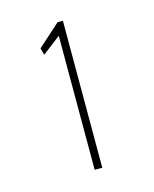

<svg xmlns="http://www.w3.org/2000/svg" viewBox="-70 -682 390 487"><g transform="rotate(-15 125.0 -439.0)"><path d="M120 -246V-598L72 -561L67 -579L126 -632H140V-246Z"/></g></svg>

Font: Inconsolata UltraCondensed ExtraLight
Style: Regular
Weight: 200
Width: 1
Monospace: yes
Designer: Raph Levien, Cyreal, Brenton Simpson
Foundry: Raph Levien, Cyreal, Google
Version: Version 3.100; ttfautohint (v1.8.4.7-5d5b)